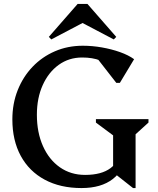

<svg xmlns="http://www.w3.org/2000/svg" viewBox="-20 -938 802 974"><path d="M393.5 16Q285.9 16 207 -26.4Q128 -68.8 85.3 -147.2Q42.7 -225.6 42.7 -332.5Q42.7 -412.1 69.7 -480.3Q96.7 -548.4 145.2 -599.2Q193.7 -649.9 258.7 -677.9Q323.6 -706 400.3 -706Q448.3 -706 497.2 -697.4Q546.1 -688.8 589 -673.6Q631.9 -658.3 660.3 -637.7L588 -517.5H570.1L449.1 -672.8H551.1L555.2 -583.9Q526.7 -616 488.3 -631.2Q449.9 -646.3 396.8 -646.3Q329.7 -646.3 278 -609.1Q226.3 -571.8 196.7 -506.3Q167.1 -440.8 167.1 -355.8Q167.1 -265.9 198 -196.8Q228.8 -127.8 284 -89.2Q339.2 -50.7 411.7 -50.7Q495 -50.7 541 -85.3Q586.9 -119.8 592 -184.7L627.7 -165Q611.9 -76.2 552.6 -30.1Q493.4 16 393.5 16ZM654.9 16 553.8 -63.7V-251.3L466.6 -316.2V-333.6H733.2V-316.2L667.8 -256.8V16ZM240.2 -738 227.7 -750.9 373.8 -918H423.6L569.7 -750.9L557.2 -738L392.7 -824.5H404.7Z"/></svg>

Font: Platypi Light
Style: Regular
Weight: 300
Designer: David Sargent
Foundry: Bolt Cutter Type
Version: Version 1.200